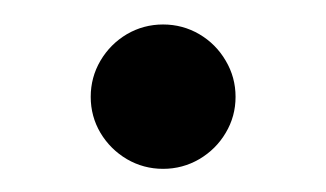

<svg xmlns="http://www.w3.org/2000/svg" viewBox="-20 -340 272 160"><path d="M55.6 -259.3Q55.6 -275.6 63.7 -289.4Q71.9 -303.3 85.7 -311.5Q99.6 -319.6 115.9 -319.6Q132.2 -319.6 146.1 -311.5Q160 -303.3 168.1 -289.4Q176.3 -275.6 176.3 -259.3Q176.3 -243 168.1 -229.3Q160 -215.6 146.1 -207.4Q132.2 -199.3 115.9 -199.3Q99.6 -199.3 85.7 -207.4Q71.9 -215.6 63.7 -229.3Q55.6 -243 55.6 -259.3Z"/></svg>

Font: 26F Galaxy Sans
Style: Regular
Weight: 400
Designer: C₂₉H₂₅N₃O₅
Version: Version 1.100;FEAKit 1.0